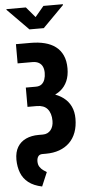

<svg xmlns="http://www.w3.org/2000/svg" viewBox="-78 -980 601 1239"><g transform="rotate(-5 222.0 -361.0)"><path d="M54.7 -710.9H150.4Q200.7 -710.9 241.5 -700.4Q282.2 -689.9 311.5 -667.7Q340.8 -645.5 356.7 -610.4Q372.6 -575.2 372.6 -526.9Q372.6 -479.5 357.2 -444.3Q341.8 -409.2 313.5 -386.5Q285.2 -363.8 246.3 -352.5Q207.5 -341.3 160.6 -341.3H93.8V-426.3H158.7Q182.1 -426.3 196.3 -437.5Q210.4 -448.7 217 -468Q223.6 -487.3 223.6 -510.7Q223.6 -534.2 215.8 -551Q208 -567.9 191.7 -577.1Q175.3 -586.4 150.4 -586.4H54.7ZM93.8 -383.8H155.8Q212.4 -383.8 256.6 -371.6Q300.8 -359.4 331.8 -335.9Q362.8 -312.5 379.2 -278.1Q395.5 -243.7 395.5 -199.2Q395.5 -149.4 381.1 -110.4Q366.7 -71.3 339.1 -44.4Q311.5 -17.6 272.9 -3.7Q234.4 10.3 186 10.3H163.6Q144 10.3 135.5 22.9Q127 35.6 127 54.7Q127 76.2 136.5 90.6Q146 105 158.9 114Q171.9 123 181.2 128.9L143.1 218.8Q88.9 207.5 55.9 181.6Q22.9 155.8 8.1 117.7Q-6.8 79.6 -7.3 32.2Q-7.3 -17.6 12.5 -50Q32.2 -82.5 67.6 -98.6Q103 -114.7 148.9 -114.7H176.8Q193.4 -114.7 206.3 -120.8Q219.2 -127 228.3 -138.2Q237.3 -149.4 241.9 -164.3Q246.6 -179.2 246.6 -197.3Q246.6 -222.7 240.5 -241.9Q234.4 -261.2 222.9 -274.7Q211.4 -288.1 194.1 -294.7Q176.8 -301.3 153.8 -301.3H93.8ZM139.2 -941.4 196.3 -874 252.9 -941.4H378.9V-936L242.7 -798.3H149.9L13.2 -937V-941.4Z"/></g></svg>

Font: Roboto Condensed ExtraBold
Style: Regular
Weight: 800
Designer: Christian Robertson
Foundry: Google
Version: Version 3.008; 2023